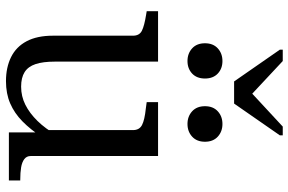

<svg xmlns="http://www.w3.org/2000/svg" viewBox="-186 -794 990 659"><g transform="rotate(90 309.5 -465.0)"><path d="M260 -773H336L445 -930V-940H415L292 -826H312L190 -940H151V-930ZM192 -512V-158Q192 -117 200.5 -91.5Q209 -66 228 -54Q247 -42 278 -42Q311 -42 340 -56.5Q369 -71 395.5 -98Q422 -125 445 -165L452 -115Q425 -74 397 -46.5Q369 -19 335.5 -4.5Q302 10 259 10Q212 10 176.5 -7.5Q141 -25 122 -61Q103 -97 103 -151V-426Q103 -448 86 -456.5Q69 -465 31 -471L19 -473V-512ZM516 -512V-75Q516 -61 526.5 -53Q537 -45 555 -42Q573 -39 597 -39H600V0H435V-103L427 -115V-426Q427 -448 409.5 -457Q392 -466 353 -470L331 -473V-512ZM250 -673Q250 -645 233 -629Q216 -613 190 -613Q164 -613 146.5 -629Q129 -645 129 -673Q129 -701 146.5 -717Q164 -733 190 -733Q216 -733 233 -717Q250 -701 250 -673ZM467 -673Q467 -645 449.5 -629Q432 -613 406 -613Q380 -613 362.5 -629Q345 -645 345 -673Q345 -701 362.5 -717Q380 -733 406 -733Q432 -733 449.5 -717Q467 -701 467 -673Z"/></g></svg>

Font: Roboto Serif 72pt
Style: Regular
Weight: 400
Designer: Greg Gazdowicz
Foundry: Commercial Type
Version: Version 1.008